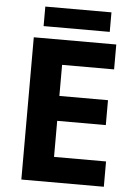

<svg xmlns="http://www.w3.org/2000/svg" viewBox="-59 -916 669 960"><g transform="rotate(5 276.0 -436.0)"><path d="M499 0H85V-714H499V-589H238V-433H482V-308H238V-127H499ZM461 -872V-774H129V-872Z"/></g></svg>

Font: Noto Sans Cherokee
Style: Bold
Weight: 700
Designer: Monotype Design Team
Foundry: Monotype Imaging Inc.
Version: Version 2.001; ttfautohint (v1.8.4.7-5d5b)